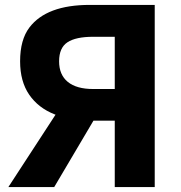

<svg xmlns="http://www.w3.org/2000/svg" viewBox="-20 -763 740 783"><path d="M448 -271H341Q262 -273 202 -297Q136 -323 99 -377Q62 -431 62 -513Q62 -601 100 -651Q170 -743 346 -743H611V0H448ZM448 -613H360Q289 -613 255 -590.5Q221 -568 221 -513Q221 -458 256.5 -429Q292 -400 360 -400H448ZM274 -399 386 -313 201 0H14Z"/></svg>

Font: Merged Yaku Han JP ExtraBold
Style: Regular
Weight: 800
Designer: Ryoko NISHIZUKA 西塚涼子 (kana, bopomofo & ideographs); Paul D. Hunt (Latin, Greek & Cyrillic); Sandoll Communications 산돌커뮤니
Foundry: Adobe
Version: Version 2.004